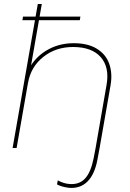

<svg xmlns="http://www.w3.org/2000/svg" viewBox="-20 -740 649 960"><path d="M382 -657 379 -639H92L95 -657ZM349 -524Q419 -524 464 -496.5Q509 -469 526 -421.5Q543 -374 533 -315L478 0H458L513 -317Q528 -404 483.5 -454.5Q439 -505 345 -505Q259 -505 196.5 -455.5Q134 -406 120 -325L117 -379Q146 -446 208 -485Q270 -524 349 -524ZM265 182 269 162Q284 170 298.5 174.5Q313 179 327 180Q376 184 405 153Q434 122 448 52L458 0H478L467 59Q453 133 416.5 168.5Q380 204 324 199Q308 197 293 193Q278 189 265 182ZM169 -720H189L63 0H43Z"/></svg>

Font: Fixel Italic Variable 20240409 Display Thin
Style: Italic
Weight: 100
Italic angle: -10°
Designer: AlfaBravo + MacPaw
Foundry: Kyrylo Tkachov, Marchela Mozhyna, Serhii Makarenko, Maria Weinstein, Zakhar Kryvoshyya
Version: Version 1.211;Glyphs 3.2 (3225)